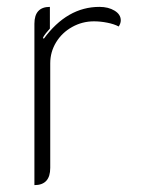

<svg xmlns="http://www.w3.org/2000/svg" viewBox="-20 -529 416 558"><path d="M126 -345V-41Q126 9 80 9V-460Q80 -509 125 -509V-446Q112 -432 105 -420L107 -416Q175 -509 269 -509Q295 -509 313 -498Q331 -487 331 -470Q331 -461 325 -452Q312 -459 292 -463Q272 -467 253 -467Q219 -467 189.5 -450.5Q160 -434 143 -406Q126 -378 126 -345Z"/></svg>

Font: K2D Thin
Style: Regular
Weight: 100
Designer: Katatrad Aksorn Co.,Ltd.
Foundry: Cadson Demak Co.,Ltd.
Version: Version 1.000; ttfautohint (v1.6)